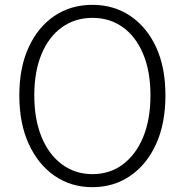

<svg xmlns="http://www.w3.org/2000/svg" viewBox="-20 -762 766 795"><path d="M363 13Q274 13 206 -34Q138 -81 99 -166Q60 -251 60 -367Q60 -483 99 -567Q138 -651 206 -696.5Q274 -742 363 -742Q451 -742 519.5 -696Q588 -650 626.5 -566.5Q665 -483 665 -367Q665 -251 626.5 -166Q588 -81 519.5 -34Q451 13 363 13ZM363 -41Q435 -41 489 -81.5Q543 -122 573 -195Q603 -268 603 -367Q603 -466 573 -538Q543 -610 489 -649Q435 -688 363 -688Q291 -688 236.5 -649Q182 -610 152 -538Q122 -466 122 -367Q122 -268 152 -195Q182 -122 236.5 -81.5Q291 -41 363 -41Z"/></svg>

Font: Noto Sans KR Thin Light
Style: Regular
Weight: 300
Version: Version 2.004-H2;hotconv 1.0.118;makeotfexe 2.5.65603